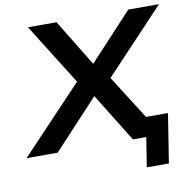

<svg xmlns="http://www.w3.org/2000/svg" viewBox="-131 -796 1045 1052"><g transform="rotate(-10 391.5 -270.5)"><path d="M601 164 627 0H570L587 -109H767L724 164ZM-39 0 330 -390 328 -330 93 -705H252L420 -430H396L651 -705H822L467 -328V-389L714 0H553L374 -289L402 -288L134 0Z"/></g></svg>

Font: Nunito Sans 10pt SemiExpanded
Style: Bold Italic
Weight: 700
Width: 6
Italic angle: -9°
Designer: Vernon Adams
Foundry: Vernon Adams
Version: Version 3.101;gftools[0.9.27]